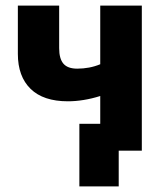

<svg xmlns="http://www.w3.org/2000/svg" viewBox="-20 -540 591 688"><path d="M405.4 128V0H488.2L443.8 -96.4H264.4V128ZM339.2 0H488.2V-520H339.2V-309.8Q320 -301.8 299.2 -297.9Q278.4 -294 256.8 -294Q222.6 -294 207.3 -311.8Q192 -329.6 192 -367.4V-520H44V-346.8Q44 -266.2 89.6 -221.6Q135.2 -177 223.4 -177Q250.4 -177 280 -181.8Q309.6 -186.6 339.2 -196Z"/></svg>

Font: Fixel Variable
Style: Regular
Weight: 100
Width: 3
Designer: AlfaBravo + MacPaw
Foundry: Kyrylo Tkachov, Marchela Mozhyna, Serhii Makarenko, Maria Weinstein, Zakhar Kryvoshyya
Version: Version 1.211